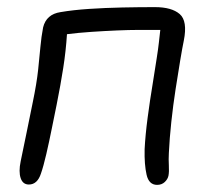

<svg xmlns="http://www.w3.org/2000/svg" viewBox="-20 -509 590 539"><path d="M421 10Q398 10 391.5 -18.5Q385 -47 386 -90Q388 -130 394.5 -179Q401 -228 408.5 -273Q416 -318 420 -346Q424 -371 426 -389.5Q428 -408 430 -425H368Q343 -425 308 -423.5Q273 -422 236 -419.5Q199 -417 168 -413Q165 -366 157.5 -318Q150 -270 139 -215Q133 -186 125.5 -148.5Q118 -111 110 -76.5Q102 -42 95 -22Q85 9 61 9Q44 9 38 -9Q32 -27 38 -56Q45 -88 54.5 -136Q64 -184 72 -222Q83 -275 87 -312.5Q91 -350 93.5 -378Q96 -406 101 -432Q110 -469 150 -475Q185 -481 230 -484Q275 -487 323 -488Q371 -489 415 -489Q462 -489 484.5 -469.5Q507 -450 496 -395Q492 -376 486 -340Q480 -304 473 -259Q466 -214 461 -167.5Q456 -121 454 -79Q453 -62 454 -44.5Q455 -27 453 -16Q451 -6 442.5 2Q434 10 421 10Z"/></svg>

Font: Shantell Sans Normal
Style: Italic
Weight: 300
Italic angle: -11.31°
Designer: Stephen Nixon, Anya Danilova, Shantell Martin
Foundry: Arrow Type
Version: Version 1.008;[a672d596b]